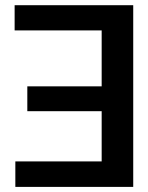

<svg xmlns="http://www.w3.org/2000/svg" viewBox="-20 -732 578 752"><path d="M40.1 0V-99.8H378.2V-296.5H87V-393.8H378.2V-612.9H37.3V-711.6H501.8V0Z"/></svg>

Font: Interface Medium
Style: Regular
Weight: 500
Designer: Rasmus Andersson
Foundry: rsms
Version: Version 1.8